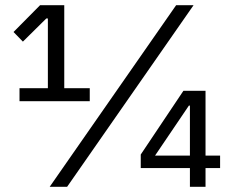

<svg xmlns="http://www.w3.org/2000/svg" viewBox="-20 -718 887 738"><path d="M325 -329V-379H227V-698H134L32 -595L68 -558L158 -647H164V-379H55V-329ZM238 0 724 -698H657L171 0ZM770 0V-72H826V-120H770V-369H685L521 -124V-72H710V0ZM710 -120H576L706 -312H710Z"/></svg>

Font: IBMKR
Style: Regular
Weight: 400
Designer: Mike Abbink; Paul van der Laan; Pieter van Rosmalen; Wujin Sim; Chorong Kim; Dohee Lee;
Foundry: Sandoll Inc.
Version: Version 1.002